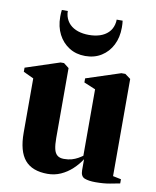

<svg xmlns="http://www.w3.org/2000/svg" viewBox="-86 -826 732 902"><g transform="rotate(10 280.0 -375.0)"><path d="M431 9.5Q399 9.5 379.5 2Q360 -5.5 360 -35V-87.5Q343 -61 319 -38.8Q295 -16.5 265.5 -3.2Q236 10 202.5 10Q129 10 94 -31.5Q59 -73 59 -161V-420L10 -443V-462.5L172.5 -516H189L214 -496.5V-162.5Q214 -131.5 218.5 -111.5Q223 -91.5 234.5 -82Q246 -72.5 266 -72.5Q287.5 -72.5 303.5 -77.2Q319.5 -82 332 -89Q344.5 -96 354 -103V-420L299 -443V-462.5L462.5 -516H481.5L508 -496.5V-33L547 -25V-5Q529 -1.5 499.8 4Q470.5 9.5 431 9.5ZM280.5 -566Q237 -566 204 -586.8Q171 -607.5 152.2 -643.8Q133.5 -680 133.5 -727.5Q133.5 -738.5 134 -745.2Q134.5 -752 135.5 -760H164Q164 -755 164.5 -749Q165 -743 167 -736Q173.5 -713 189.2 -697.5Q205 -682 228.5 -674.2Q252 -666.5 280.5 -666.5Q309.5 -666.5 333 -674.2Q356.5 -682 372.2 -697.5Q388 -713 394 -736Q396 -743 396.5 -749Q397 -755 397 -760H425.5Q426.5 -752 427 -745.2Q427.5 -738.5 427.5 -727.5Q427.5 -680 409 -643.8Q390.5 -607.5 357.5 -586.8Q324.5 -566 280.5 -566Z"/></g></svg>

Font: Merriweather 144pt ExtraBold
Style: Regular
Weight: 800
Version: Version 2.100